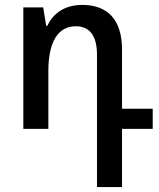

<svg xmlns="http://www.w3.org/2000/svg" viewBox="-20 -525 647 782"><path d="M375 237H477V0H602V-82H477V-323C477 -446 417 -505 315 -505C243 -505 196 -470 173 -420H168L156 -495H75V0H177V-236C177 -356 217 -418 289 -418C343 -418 375 -382 375 -302Z"/></svg>

Font: Noto Sans Armenian SemiCondensed Medium
Style: Regular
Weight: 500
Width: 4
Designer: Monotype Design Team
Foundry: Monotype Imaging Inc.
Version: Version 2.008